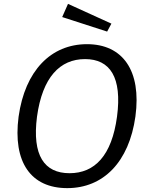

<svg xmlns="http://www.w3.org/2000/svg" viewBox="-20 -961 767 991"><path d="M331 -941 301 -873 533 -798 555 -839ZM327 10C513 10 646 -124 679 -360C711 -597 613 -733 429 -733C243 -733 109 -596 76 -359C45 -123 140 10 327 10ZM339 -67C209 -67 145 -158 171 -359C199 -562 289 -656 419 -656C548 -656 611 -562 584 -359C557 -158 469 -67 339 -67Z"/></svg>

Font: United Sans
Style: Italic
Weight: 400
Italic angle: -8°
Designer: Pablo Impallari, Rodrigo Fuenzalida (Modified by Dan O. Williams)
Version: Version 1.000;PS 001.000;hotconv 1.0.88;makeotf.lib2.5.64775